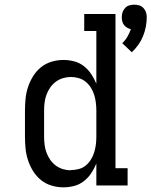

<svg xmlns="http://www.w3.org/2000/svg" viewBox="-20 -795 649 823"><path d="M545 -571 504 -610Q517 -622 526 -637.5Q535 -653 541 -670Q532 -672 524.5 -676.5Q517 -681 511.5 -688Q506 -695 504 -704Q502 -713 502 -722Q502 -733 505.5 -743Q509 -753 516.5 -761Q524 -769 534.5 -772Q545 -775 555 -775Q566 -775 576.5 -772Q587 -769 594.5 -761Q602 -753 605.5 -743Q609 -733 609 -722Q609 -701 605 -680Q601 -659 593 -639.5Q585 -620 572.5 -602.5Q560 -585 545 -571ZM252 8Q226 8 201 0.5Q176 -7 156 -23Q136 -39 122 -61.5Q108 -84 100 -108.5Q92 -133 89.5 -158.5Q87 -184 87 -210V-320Q87 -346 89.5 -371.5Q92 -397 100 -421.5Q108 -446 122 -468.5Q136 -491 156 -507Q176 -523 201 -530.5Q226 -538 252 -538Q275 -538 298 -532Q321 -526 339.5 -511.5Q358 -497 371 -477.5Q384 -458 393 -436V-662H341V-735H475V-74H527V0H393V-94Q384 -72 371 -52.5Q358 -33 339.5 -18.5Q321 -4 298 2Q275 8 252 8ZM284 -65Q284 -65 284 -65.5Q284 -66 284 -66Q301 -66 318 -70.5Q335 -75 348 -86Q361 -97 370 -111.5Q379 -126 384 -142.5Q389 -159 391 -176Q393 -193 393 -210V-320Q393 -337 391 -354Q389 -371 384 -387.5Q379 -404 370 -418.5Q361 -433 348 -444Q335 -455 318 -460Q301 -465 284 -465Q267 -465 250 -460Q233 -455 219 -444.5Q205 -434 195 -419.5Q185 -405 179 -388.5Q173 -372 171 -354.5Q169 -337 169 -320V-210Q169 -193 171 -175.5Q173 -158 179 -141.5Q185 -125 195 -110.5Q205 -96 219 -85.5Q233 -75 250 -70Q267 -65 284 -65Z"/></svg>

Font: Iosevka Curly Slab Extended
Style: Regular
Weight: 400
Width: 7
Monospace: yes
Designer: Belleve Invis
Foundry: Belleve Invis
Version: Version 11.1.0; ttfautohint (v1.8.3)